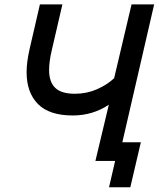

<svg xmlns="http://www.w3.org/2000/svg" viewBox="-20 -709 699 846"><path d="M519 -82H600.6L554.2 116.2H460.4L487.3 0H400.4L459.5 -247.6Q388.7 -200.2 300.3 -200.2Q197.3 -200.2 147.2 -250.7Q97.2 -301.3 97.2 -391.1Q97.2 -435.1 110.4 -492.7L155.8 -689.5H254.9L208.5 -489.3Q196.3 -437.5 196.3 -400.4Q196.3 -348.6 222.9 -322.3Q249.5 -295.9 310.1 -295.9Q362.3 -295.9 407.2 -315.7Q452.1 -335.4 482.9 -364.3L559.6 -689.5H659.2Z"/></svg>

Font: Acari Sans Medium
Style: Italic
Weight: 500
Italic angle: -13°
Designer: Alfredo Marco Pradil and Stefan Peev
Foundry: Hanken Design Co.
Version: Version 1.045